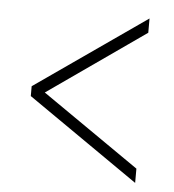

<svg xmlns="http://www.w3.org/2000/svg" viewBox="-42 -639 509 563"><g transform="rotate(5 212.5 -358.0)"><path d="M376 -116V-158L89 -357L376 -558V-600L49 -372V-343Z"/></g></svg>

Font: Noto Serif Devanagari ExtraCondensed ExtraLight
Style: Regular
Weight: 200
Width: 2
Designer: Universal Thirst, Indian Type Foundry and the Monotype Design Team
Foundry: Monotype Imaging Inc.
Version: Version 2.004